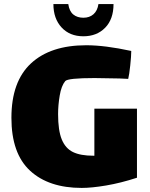

<svg xmlns="http://www.w3.org/2000/svg" viewBox="-20 -874 734 942"><path d="M652 -341V-2Q572 24 501 36Q430 48 381 48Q219 48 127.5 -36.5Q36 -121 36 -296Q36 -474 132 -563Q228 -652 403 -652Q495 -652 624 -624Q624 -600 619 -553Q614 -506 609 -487L566 -489Q488 -491 444 -491Q312 -491 300 -476Q281 -453 273 -405.5Q265 -358 265 -314Q265 -234 283 -190Q301 -146 338 -128Q375 -110 438 -110H443V-341ZM242 -854H315Q320 -819 339.5 -803Q359 -787 389 -787Q419 -787 438.5 -804Q458 -821 463 -854H537Q537 -780 496 -738Q455 -696 389 -696Q322 -696 282 -739.5Q242 -783 242 -854Z"/></svg>

Font: Lalezar
Style: Bold
Weight: 700
Designer: Borna Izadpanah
Foundry: Borna Izadpanah
Version: Version 1.003;January 24, 2021;FontCreator 13.0.0.2683 64-bi